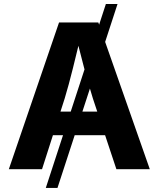

<svg xmlns="http://www.w3.org/2000/svg" viewBox="-20 -839 787 952"><path d="M562.8 -819.3 265 92.8H207.1L505 -819.3ZM23.8 0 272.7 -727.5H467.6L722.8 0H557.1L440.5 -351Q419.3 -418.9 397.7 -499.9Q376.1 -580.8 352.2 -676.2H384.5Q361.3 -580.3 341.1 -499Q320.9 -417.6 300.8 -351L188.4 0ZM179.3 -168.8V-285.8H567.3V-168.8Z"/></svg>

Font: Adwaita Sans
Style: Regular
Weight: 400
Designer: Rasmus Andersson
Foundry: rsms
Version: Version 4.001;git-9221beed3